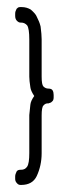

<svg xmlns="http://www.w3.org/2000/svg" viewBox="-20 -455 205 544"><path d="M127 -167Q125 -164 117 -162Q109 -163 103 -156Q98 -151 98 -128V-21Q98 14 84 44Q72 69 40 69H38Q32 69 28 64Q23 59 23 52V45Q23 39 27 31Q30 26 38 26H40Q51 26 57 17Q63 8 63 -21V-129Q63 -131 66 -158Q67 -169 77 -183Q67 -198 66 -208Q63 -227 63 -238V-343Q63 -374 57 -383Q50 -391 40 -391H38Q33 -391 28 -396Q23 -401 23 -410V-416Q23 -420 24 -423Q25 -426 27 -430Q29 -432 31 -433.5Q33 -435 38 -435H40Q49 -435 55.5 -433Q62 -431 67 -428Q81 -416 84 -408Q88 -400 90.5 -394Q93 -388 95 -380Q98 -357 98 -344V-238Q98 -215 103 -210Q109 -204 117 -204Q126 -204 129 -199Q132 -194 132 -186V-179Q132 -170 127 -167Z"/></svg>

Font: Chathura
Style: Bold
Weight: 700
Designer: Appaji Ambarisha Darbha
Foundry: Aditya Fonts
Version: Version 1.002 2016